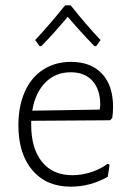

<svg xmlns="http://www.w3.org/2000/svg" viewBox="-20 -694 494 720"><path d="M404 -293Q404 -273 401 -252L393 -243L97 -241V-226Q97 -137 137.5 -87Q178 -37 251 -37Q287 -37 322 -48.5Q357 -60 384 -80L391 -76L384 -31Q319 6 245 6Q154 6 101.5 -55.5Q49 -117 49 -224Q49 -296 73 -350Q97 -404 142 -433Q187 -462 246 -462Q321 -462 362.5 -417.5Q404 -373 404 -293ZM245 -423Q188 -423 150 -384.5Q112 -346 101 -279L354 -283L356 -300Q356 -358 327 -390.5Q298 -423 245 -423ZM224 -674H245Q309 -594 357 -544L341 -521H334Q278 -579 234 -631Q184 -571 135 -521H128L112 -544Q163 -598 224 -674Z"/></svg>

Font: t
Style: Regular
Weight: 300
Designer: Juan Pablo del Peral
Foundry: Huerta Tipografica
Version: Version 2.004; ttfautohint (v1.8.1)